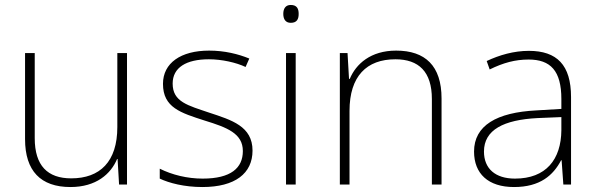

<svg xmlns="http://www.w3.org/2000/svg" viewBox="-20 -744 2404 774"><path d="M492 -530H453V-232C453 -92 383 -25 267 -25C172 -25 120 -76 120 -187V-530H81V-183C81 -55 144 10 264 10C368 10 427 -43 452 -103H454L460 0H492Z M998 -137C998 -235 914 -260 823 -290C738 -319 676 -333 676 -407C676 -472 731 -505 822 -505C874 -505 932 -492 970 -474L985 -508C941 -526 886 -540 823 -540C709 -540 637 -490 637 -406C637 -310 709 -289 805 -258C896 -230 959 -206 959 -135C959 -67 911 -24 797 -24C735 -24 674 -39 624 -64V-24C662 -6 723 10 796 10C928 10 998 -45 998 -137Z M1152 -724C1131 -724 1122 -709 1122 -688C1122 -667 1131 -652 1152 -652C1177 -652 1184 -667 1184 -688C1184 -709 1177 -724 1152 -724ZM1172 -530H1133V0H1172Z M1577 -540C1474 -540 1415 -486 1390 -426H1387L1381 -530H1350V0H1389V-297C1389 -437 1458 -505 1574 -505C1668 -505 1721 -455 1721 -345V0H1760V-347C1760 -479 1694 -540 1577 -540Z M2112 -539C2051 -539 1993 -522 1942 -498L1954 -464C2009 -491 2057 -504 2111 -504C2199 -504 2243 -459 2243 -345V-305L2143 -299C1982 -291 1891 -238 1891 -133C1891 -44 1948 10 2052 10C2157 10 2210 -37 2242 -98H2244L2251 0H2282V-353C2282 -482 2225 -539 2112 -539ZM2147 -268 2243 -272V-219C2242 -101 2181 -24 2056 -24C1977 -24 1931 -64 1931 -133C1931 -221 2011 -261 2147 -268Z"/></svg>

Font: Noto Sans Telugu ExtraLight
Style: Regular
Weight: 200
Designer: Jelle Bosma - Monotype Design Team
Foundry: Monotype Imaging Inc.
Version: Version 2.005